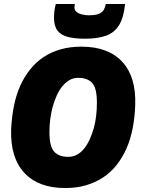

<svg xmlns="http://www.w3.org/2000/svg" viewBox="-20 -941 716 967"><path d="M308 6Q174 6 103 -70Q32 -146 36 -288Q39 -351 50 -406.5Q61 -462 81.5 -508Q102 -554 131.5 -591Q161 -628 199.5 -653.5Q238 -679 285.5 -692.5Q333 -706 390 -706Q525 -706 595.5 -630Q666 -554 661 -412Q659 -350 648 -294Q637 -238 616.5 -192Q596 -146 566.5 -109Q537 -72 498 -46.5Q459 -21 412 -7.5Q365 6 308 6ZM323 -151Q348 -151 368 -162Q388 -173 404 -193Q420 -213 432 -239.5Q444 -266 452.5 -296.5Q461 -327 464.5 -359.5Q468 -392 468 -424Q468 -498 444 -523.5Q420 -549 375 -549Q350 -549 330.5 -538Q311 -527 294.5 -507Q278 -487 266 -460.5Q254 -434 245.5 -403.5Q237 -373 233 -340.5Q229 -308 229 -276Q229 -202 253.5 -176.5Q278 -151 323 -151ZM408 -746Q357 -746 322 -755Q287 -764 269.5 -787Q252 -810 252 -852Q252 -868 254 -885.5Q256 -903 261 -921H357Q356 -915 355.5 -911Q355 -907 355 -903Q355 -890 365 -881.5Q375 -873 392 -868.5Q409 -864 427 -864Q462 -864 479.5 -872Q497 -880 503.5 -893Q510 -906 513 -921H610Q603 -852 579.5 -814Q556 -776 513.5 -761Q471 -746 408 -746Z"/></svg>

Font: Georama ExtraBold
Style: Italic
Weight: 800
Italic angle: -9°
Version: Version 1.001